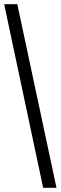

<svg xmlns="http://www.w3.org/2000/svg" viewBox="-20 -780 291 921"><path d="M187 121 0 -760H63L251 121Z"/></svg>

Font: Noto Serif Lao Condensed
Style: Bold
Weight: 700
Width: 3
Designer: Monotype Design Team
Foundry: Monotype Imaging Inc.
Version: Version 2.003; ttfautohint (v1.8.4.7-5d5b)